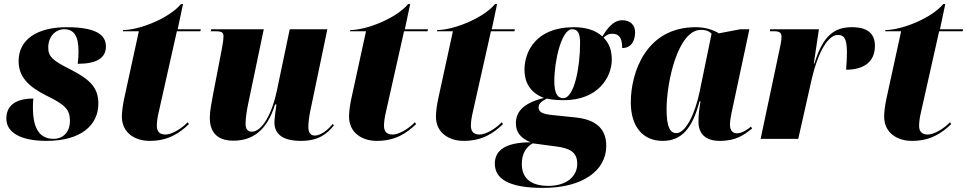

<svg xmlns="http://www.w3.org/2000/svg" viewBox="-20 -679 4730 939"><path d="M207 10C379 10 461 -69 461 -172C461 -246 426 -288 325 -339C235 -384 216 -403 216 -447C216 -502 253 -536 294 -536C343 -536 364 -501 364 -428C364 -410 363 -390 360 -367C446 -367 498 -391 498 -452C498 -503 459 -546 307 -546C157 -546 71 -483 71 -380C71 -304 119 -255 208 -211C300 -166 322 -143 322 -87C322 -35 290 0 242 0C185 0 141 -35 141 -152C141 -165 141 -181 143 -197C61 -197 11 -166 11 -99C11 -30 83 10 207 10Z M712 10C804 10 859 -29 904 -72L898 -81C866 -48 819 -21 789 -21C762 -21 747 -35 747 -63C747 -83 750 -105 757 -134L845 -526H960L962 -536H849L875 -659H865C804 -587 659 -532 582 -532L581 -526H659L586 -191C581 -166 576 -133 576 -109C576 -30 639 10 712 10Z M1452 10C1539 10 1580 -25 1613 -66L1607 -73C1585 -44 1548 -16 1520 -16C1499 -16 1488 -30 1488 -58C1488 -78 1491 -103 1497 -134L1581 -536H1397L1334 -235C1312 -128 1263 -35 1212 -35C1192 -35 1181 -47 1181 -74C1181 -94 1185 -131 1193 -168L1270 -536H1013L1011 -526H1035C1070 -526 1073 -517 1073 -499C1073 -488 1071 -473 1065 -440L1021 -212C1015 -178 1006 -135 1006 -103C1006 -43 1033 9 1121 9C1212 9 1285 -37 1325 -168H1332C1330 -158 1322 -96 1322 -81C1322 -34 1349 10 1452 10Z M1823 10C1915 10 1970 -29 2015 -72L2009 -81C1977 -48 1930 -21 1900 -21C1873 -21 1858 -35 1858 -63C1858 -83 1861 -105 1868 -134L1956 -526H2071L2073 -536H1960L1986 -659H1976C1915 -587 1770 -532 1693 -532L1692 -526H1770L1697 -191C1692 -166 1687 -133 1687 -109C1687 -30 1750 10 1823 10Z M2248 10C2340 10 2395 -29 2440 -72L2434 -81C2402 -48 2355 -21 2325 -21C2298 -21 2283 -35 2283 -63C2283 -83 2286 -105 2293 -134L2381 -526H2496L2498 -536H2385L2411 -659H2401C2340 -587 2195 -532 2118 -532L2117 -526H2195L2122 -191C2117 -166 2112 -133 2112 -109C2112 -30 2175 10 2248 10Z M2636 240C2829 240 2945 156 2945 34C2945 -57 2885 -96 2791 -105L2685 -116C2632 -121 2614 -131 2614 -154C2614 -169 2623 -181 2654 -197C2668 -193 2702 -189 2737 -189C2904 -189 2972 -300 2972 -388C2972 -449 2948 -478 2932 -495C2946 -509 2959 -514 2974 -514C3005 -514 3023 -497 3023 -444C3072 -444 3086 -486 3086 -522C3086 -553 3066 -580 3023 -580C2976 -580 2945 -532 2926 -501C2889 -534 2840 -546 2786 -546C2601 -546 2545 -426 2545 -338C2545 -281 2569 -227 2640 -200C2535 -174 2503 -129 2503 -76C2503 -33 2525 -4 2575 17C2450 17 2400 58 2400 121C2400 193 2463 240 2636 240ZM2735 -199C2701 -199 2691 -233 2691 -284C2691 -381 2726 -536 2778 -536C2809 -536 2817 -511 2817 -468C2817 -349 2788 -199 2735 -199ZM2662 230C2564 230 2532 182 2532 123C2532 73 2552 41 2585 22L2698 37C2770 46 2803 67 2803 122C2803 186 2748 230 2662 230Z M3221 10C3313 10 3366 -50 3401 -183H3406C3401 -152 3396 -126 3396 -83C3396 -21 3435 10 3500 10C3582 10 3619 -20 3658 -50L3653 -60C3636 -45 3608 -27 3584 -27C3564 -27 3550 -40 3550 -70C3550 -98 3563 -152 3568 -175L3645 -536H3601L3496 -516C3468 -533 3430 -546 3382 -546C3140 -546 3065 -325 3065 -178C3065 -61 3123 10 3221 10ZM3288 -28C3258 -28 3240 -56 3240 -144C3240 -280 3296 -533 3408 -533C3428 -533 3446 -529 3460 -514L3402 -232C3379 -121 3333 -28 3288 -28Z M3794 -444 3700 0H3884L3948 -284C3983 -439 4035 -508 4077 -508C4104 -508 4122 -497 4122 -424C4122 -402 4121 -374 4118 -338C4200 -338 4259 -373 4259 -455C4259 -516 4221 -546 4147 -546C4063 -546 4005 -508 3963 -368H3960L3985 -536H3747L3745 -526H3769C3797 -526 3802 -514 3802 -500C3802 -480 3798 -464 3794 -444Z M4440 10C4532 10 4587 -29 4632 -72L4626 -81C4594 -48 4547 -21 4517 -21C4490 -21 4475 -35 4475 -63C4475 -83 4478 -105 4485 -134L4573 -526H4688L4690 -536H4577L4603 -659H4593C4532 -587 4387 -532 4310 -532L4309 -526H4387L4314 -191C4309 -166 4304 -133 4304 -109C4304 -30 4367 10 4440 10Z"/></svg>

Font: Noto Serif Display SemiCondensed Black
Style: Italic
Weight: 900
Width: 4
Italic angle: -12°
Designer: Monotype Design Team
Foundry: Monotype Imaging Inc.
Version: Version 2.009